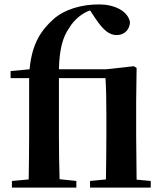

<svg xmlns="http://www.w3.org/2000/svg" viewBox="-20 -850 737 870"><path d="M458 0H663V-30L599 -36L597 -235V-389L599 -542L587 -550L460 -536H247C249 -628 265 -682 292 -721C316 -762 352 -790 388 -803L416 -761C449 -713 476 -691 508 -691C545 -691 568 -717 569 -750C559 -801 498 -830 429 -830C349 -830 273 -808 222 -763C168 -714 125 -655 114 -536L28 -528V-496H112V-235C112 -169 111 -103 110 -37L34 -30V0H326V-30L250 -38C248 -104 247 -170 247 -235V-496H458C461 -445 462 -402 462 -331V-235C462 -180 461 -94 460 -37L388 -30V0Z"/></svg>

Font: Noto Serif JP
Style: Bold
Weight: 700
Designer: Ryoko NISHIZUKA 西塚涼子 (kana & ideographs); Frank Grießhammer (Latin, Greek & Cyrillic); Wenlong ZHANG 张文龙 (bopomofo); San
Foundry: Adobe
Version: Version 2.001;hotconv 1.1.0;makeotfexe 2.6.0